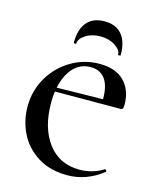

<svg xmlns="http://www.w3.org/2000/svg" viewBox="-103 -728 655 811"><g transform="rotate(15 224.0 -322.5)"><path d="M32 -226Q32 -295 65.5 -352.5Q99 -410 156 -444Q213 -478 280 -478Q352 -478 389 -439.5Q426 -401 426 -338Q426 -327 423.5 -322Q421 -317 414 -317H331Q332 -325 332 -340Q332 -396 310.5 -425.5Q289 -455 247 -455Q191 -455 157.5 -403.5Q124 -352 124 -266Q124 -157 174 -90.5Q224 -24 313 -24Q339 -24 366.5 -31.5Q394 -39 416 -54H417Q420 -54 422.5 -50.5Q425 -47 423 -44Q352 12 268 12Q193 12 139.5 -21.5Q86 -55 59 -109Q32 -163 32 -226ZM83 -333 369 -338V-317L84 -316ZM151 -537Q151 -595 177.5 -626Q204 -657 254 -657Q304 -657 330 -626Q356 -595 356 -537Q356 -534 350.5 -533.5Q345 -533 345 -535Q345 -556 318 -573.5Q291 -591 254 -591Q216 -591 189 -573.5Q162 -556 162 -535Q162 -533 156.5 -533.5Q151 -534 151 -537Z"/></g></svg>

Font: Cormorant Unicase SemiBold
Style: Regular
Weight: 600
Designer: Christian Thalmann (Catharsis Fonts)
Foundry: Catharsis Fonts
Version: Version 4.000